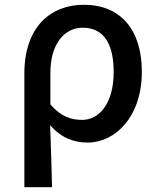

<svg xmlns="http://www.w3.org/2000/svg" viewBox="-20 -584 664 804"><path d="M82 200H198C196 108 193 35 190 -60C237 -5 292 13 347 13C463 13 574 -95 574 -284C574 -458 486 -564 331 -564C192 -564 82 -471 82 -276ZM324 -82C281 -82 237 -93 191 -147V-279C191 -403 252 -468 326 -468C417 -468 456 -397 456 -282C456 -153 397 -82 324 -82Z"/></svg>

Font: Noto Sans Japanese Medium
Style: Regular
Weight: 500
Designer: Ryoko NISHIZUKA (kana & ideographs); Paul D. Hunt (Latin, Greek & Cyrillic); Wenlong ZHANG (bopomofo); Sandoll Communica
Foundry: Adobe Systems Incorporated
Version: Version 1.000;PS 1;hotconv 1.0.78;makeotf.lib2.5.61930